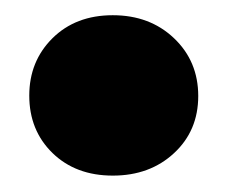

<svg xmlns="http://www.w3.org/2000/svg" viewBox="-20 -216 294 246"><path d="M17.5 -93.5Q17.5 -137.5 47.2 -167Q77 -196.5 124.5 -196.5Q172 -196.5 203 -167Q234 -137.5 234 -93Q234 -48.5 203 -19.8Q172 9 124.5 9Q77 9 47.2 -20Q17.5 -49 17.5 -93.5Z"/></svg>

Font: Karla ExtraBold
Style: Regular
Weight: 800
Designer: Jonathan Pinhorn
Version: Version 2.001